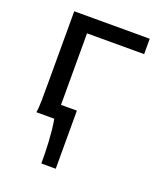

<svg xmlns="http://www.w3.org/2000/svg" viewBox="-133 -585 752 887"><g transform="rotate(20 243.0 -141.5)"><path d="M73.2 0Q77.1 -20.5 77.6 -59.3Q78.1 -98.1 78.1 -148.9V-498H449.2V-422.4H168.5V-70.8H246.6V214.8H175.8Q175.8 191.4 175.3 163.6Q174.8 135.7 173.1 106.9Q171.4 78.1 168.5 50.5Q165.5 22.9 161.1 0Z"/></g></svg>

Font: Andika
Style: Regular
Weight: 400
Designer: Victor Gaultney, Annie Olsen, Julie Remington, Don Collingsworth, Eric Hays
Foundry: SIL International
Version: Version 1.001